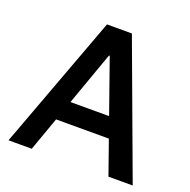

<svg xmlns="http://www.w3.org/2000/svg" viewBox="-126 -829 941 952"><g transform="rotate(20 345.0 -353.5)"><path d="M345.7 -565.3H341.7L140 0H17.3L279.7 -707H411L672.7 0H544.7ZM532.3 -178H158.7V-283.3H532.3Z"/></g></svg>

Font: Asta Sans Light
Style: Regular
Weight: 300
Designer: 42dot
Version: Version 1.000